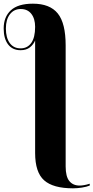

<svg xmlns="http://www.w3.org/2000/svg" viewBox="-101 -784 508 1044"><path d="M296 240Q188 240 139 196.5Q90 153 90 48V-564Q81 -542 61.5 -526.5Q42 -511 11 -511Q-33 -511 -57 -542.5Q-81 -574 -81 -629Q-81 -692 -42 -728Q-3 -764 78 -764Q170 -764 213 -711Q256 -658 256 -537V121Q256 176 276 200.5Q296 225 332 225Q355 225 387 215V225Q370 232 344.5 236Q319 240 296 240ZM11 -521Q48 -521 69 -550.5Q90 -580 90 -638Q90 -682 69.5 -708.5Q49 -735 12 -735Q-25 -735 -47 -706.5Q-69 -678 -69 -629Q-69 -579 -48 -550Q-27 -521 11 -521Z"/></svg>

Font: Noto Serif Display SemiCondensed ExtraBold
Style: Regular
Weight: 800
Width: 4
Designer: Monotype Design Team
Foundry: Monotype Imaging Inc.
Version: Version 2.009